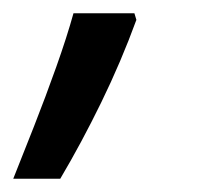

<svg xmlns="http://www.w3.org/2000/svg" viewBox="-67 -137 298 290"><path d="M-47 133Q-33 98 -15.5 53.5Q2 9 18 -36Q34 -81 44 -117H136L139 -107Q116 -44 86 17.5Q56 79 24 133Z"/></svg>

Font: Noto Sans ExtraCondensed Medium
Style: Italic
Weight: 500
Width: 2
Italic angle: -12°
Designer: Monotype Design Team
Foundry: Monotype Imaging Inc.
Version: Version 2.013; ttfautohint (v1.8.4.7-5d5b)